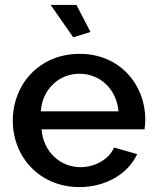

<svg xmlns="http://www.w3.org/2000/svg" viewBox="-20 -751 635 781"><path d="M186 -731 278 -599 348 -621 291 -731ZM303 10C413 10 502 -46 538 -124L444 -151C424 -103 366 -71 307 -71C226 -71 156 -133 149 -225H568C569 -234 571 -249 571 -265C571 -406 468 -532 304 -532C140 -532 32 -408 32 -260C32 -114 140 10 303 10ZM146 -298C152 -388 220 -451 303 -451C387 -451 454 -389 462 -298Z"/></svg>

Font: FIGSv2-sans-serif SemiBold
Style: Regular
Weight: 600
Designer: Matt McInerney, Pablo Impallari, Rodrigo Fuenzalida,Mirko Velimirovic
Foundry: Matt McInerney, Pablo Impallari, Rodrigo Fuenzalida
Version: Version 4.021;hotconv 1.0.109;makeotfexe 2.5.65596